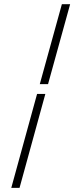

<svg xmlns="http://www.w3.org/2000/svg" viewBox="-20 -712 364 918"><path d="M33.9 186.3 157.3 -262.9H196.8L73.4 186.3ZM170.2 -309.7 275.8 -691.9H315.3L209.7 -309.7Z"/></svg>

Font: Playfair 5pt SemiExpanded Light ExtraBold
Style: Italic
Weight: 800
Italic angle: -15.6°
Version: Version 2.001;gftools[0.9.30]